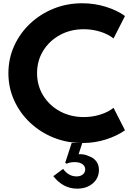

<svg xmlns="http://www.w3.org/2000/svg" viewBox="-20 -860 805 1176"><path d="M484 16Q561.5 16 630 -6.2Q698.5 -28.5 745.5 -62L675.5 -199.5Q642 -173 593.8 -158Q545.5 -143 493.5 -143Q412 -143 347 -178.5Q282 -214 244.5 -275Q207 -336 207 -412Q207 -488 244.5 -549Q282 -610 347 -645.5Q412 -681 493.5 -681Q545.5 -681 593.8 -666Q642 -651 675.5 -624.5L745.5 -762Q697 -797 628 -818.5Q559 -840 483 -840Q390 -840 308.2 -807Q226.5 -774 164.2 -715.2Q102 -656.5 66.8 -578.8Q31.5 -501 31.5 -411.5Q31.5 -322.5 66.8 -245Q102 -167.5 164.2 -108.8Q226.5 -50 308.5 -17Q390.5 16 484 16ZM452 295.5Q511 295.5 548.5 263.2Q586 231 586 180.5Q586 150 569.8 128.2Q553.5 106.5 525.5 97Q497 82.5 461.5 84.5L484 16H419L379.5 136.5L388 143Q406 133 438.5 133Q467 133 484.5 145.2Q502 157.5 502 177.5Q502 196.5 487.2 208.5Q472.5 220.5 449 220.5Q400 220.5 366.5 174.5L306.5 219Q367 295.5 452 295.5Z"/></svg>

Font: Spartan
Style: Bold
Weight: 700
Designer: Matt Bailey, Mirko Velimirovic
Foundry: Matt Bailey
Version: Version 1.003; ttfautohint (v1.8.3)